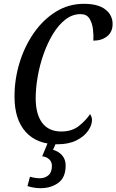

<svg xmlns="http://www.w3.org/2000/svg" viewBox="-20 -746 610 1006"><path d="M280 10Q173 10 114.5 -55Q56 -120 56 -240Q56 -331 82.5 -417.5Q109 -504 157.5 -573.5Q206 -643 272.5 -684.5Q339 -726 420 -726Q494 -726 532 -696.5Q570 -667 570 -620Q570 -579 541.5 -556Q513 -533 469 -533Q471 -561 467 -593.5Q463 -626 448.5 -649Q434 -672 402 -672Q359 -672 322.5 -643.5Q286 -615 257.5 -568Q229 -521 208.5 -463Q188 -405 177.5 -344.5Q167 -284 167 -231Q167 -148 201 -102.5Q235 -57 301 -57Q357 -57 393.5 -86Q430 -115 452 -148Q455 -144 458.5 -136Q462 -128 462 -118Q462 -90 441.5 -60.5Q421 -31 380.5 -10.5Q340 10 280 10ZM193 240Q174 240 156.5 237Q139 234 124 229L137 180Q165 188 189 188Q215 188 233.5 172.5Q252 157 252 123Q252 102 237.5 88.5Q223 75 201 73L235 -9H279L258 39Q287 47 305.5 68Q324 89 324 121Q324 184 285.5 212Q247 240 193 240Z"/></svg>

Font: Noto Serif ExtraCondensed Medium
Style: Italic
Weight: 500
Width: 2
Italic angle: -12°
Designer: Monotype Design Team
Foundry: Monotype Imaging Inc.
Version: Version 2.013; ttfautohint (v1.8.4.7-5d5b)